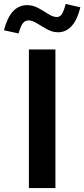

<svg xmlns="http://www.w3.org/2000/svg" viewBox="-70 -950 426 970"><path d="M76 0V-700H210V0ZM24 -781 -50 -797Q-34 -860 -5 -892Q24 -924 67 -924Q97 -924 124 -909Q151 -894 174.5 -879Q198 -864 217 -864Q233 -864 242.5 -878.5Q252 -893 262 -930L336 -913Q321 -851 292.5 -819Q264 -787 223 -787Q195 -787 168 -802Q141 -817 117 -832Q93 -847 74 -847Q57 -847 45.5 -832.5Q34 -818 24 -781Z"/></svg>

Font: Red Hat Text SemiBold
Style: Regular
Weight: 600
Designer: Pentagram, MCKL
Foundry: MCKL
Version: Version 1.030